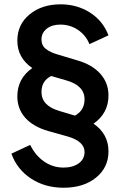

<svg xmlns="http://www.w3.org/2000/svg" viewBox="-20 -777 572 897"><path d="M276.9 100.1Q189.9 100.1 124.8 57.1Q59.6 14.2 33.2 -59.1L121.1 -100.1Q145.5 -50.3 186.3 -22.2Q227.1 5.9 276.9 5.9Q320.3 5.9 347.7 -13.9Q375 -33.7 375 -66.9Q375 -116.2 296.9 -139.2L208 -164.1Q135.3 -184.6 98.1 -226.6Q61 -268.6 61 -326.2Q61 -410.6 130.9 -459Q61 -506.8 61 -586.9Q61 -662.6 118.2 -709.7Q175.3 -756.8 263.2 -756.8Q339.8 -756.8 400.4 -718.3Q460.9 -679.7 486.8 -611.8L397.9 -570.8Q380.9 -612.8 344 -637.5Q307.1 -662.1 262.2 -662.1Q222.2 -662.1 198 -642.6Q173.8 -623 173.8 -592.8Q173.8 -564 194.6 -548.1Q215.3 -532.2 248 -522.9L340.8 -495.1Q410.6 -475.1 448.7 -432.4Q486.8 -389.6 486.8 -331.1Q486.8 -248 417 -199.2Q486.8 -151.4 486.8 -69.8Q486.8 5.4 428.7 52.7Q370.6 100.1 276.9 100.1ZM256.8 -258.8 330.1 -236.8Q375 -261.2 375 -313Q375 -377.9 288.1 -401.9L219.2 -421.9Q173.8 -399.4 173.8 -347.2Q173.8 -283.2 256.8 -258.8Z"/></svg>

Font: Plus Jakarta Sans SemiBold
Style: Regular
Weight: 600
Designer: Gumpita Rahayu
Foundry: Tokotype
Version: Version 2.006